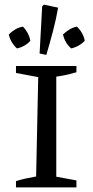

<svg xmlns="http://www.w3.org/2000/svg" viewBox="-20 -809 400 829"><path d="M49 0V-27Q71 -34 92.5 -38.5Q114 -43 136 -47L145 -476L49 -494V-524H310V-497Q293 -492 272 -487Q251 -482 223 -478V-46L310 -30V0ZM180 -572 151 -578 162 -781 169 -789 231 -776Q222 -725 208.5 -673.5Q195 -622 180 -572ZM79 -694Q91 -682 99.5 -666Q108 -650 111 -633Q101 -621 85 -612Q69 -603 53 -600Q26 -625 18 -660Q29 -672 45 -681.5Q61 -691 79 -694ZM312 -694Q325 -682 334 -666Q343 -650 346 -633Q335 -621 319 -612Q303 -603 287 -600Q260 -624 252 -660Q264 -672 279.5 -681.5Q295 -691 312 -694Z"/></svg>

Font: Piazzolla SC
Style: Regular
Weight: 400
Designer: Juan Pablo del Peral
Foundry: Huerta Tipografica
Version: Version 1.330